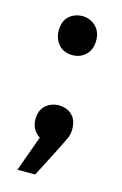

<svg xmlns="http://www.w3.org/2000/svg" viewBox="-90 -462 396 621"><g transform="rotate(15 108.0 -152.0)"><path d="M92.5 115.5H33L76 -3.5Q47 -23 47 -56.5Q47 -89 66 -104.8Q85 -120.5 109 -120.5Q124.5 -120.5 138.5 -114.2Q152.5 -108 161.5 -93.8Q170.5 -79.5 170.5 -56.5Q170.5 -37.5 162.5 -22.5Q146.5 12 92.5 115.5ZM108.5 -288.5Q78.5 -288.5 62 -307.8Q45.5 -327 45.5 -354Q45.5 -386.5 64 -402.8Q82.5 -419 108.5 -419Q123.5 -419 138 -411.8Q152.5 -404.5 161.8 -390Q171 -375.5 171 -354Q171 -323.5 153 -306Q135 -288.5 108.5 -288.5Z"/></g></svg>

Font: Argentum Novus Medium
Style: Regular
Weight: 500
Designer: Julieta Ulanovsky (font) & Cristiano Sobral (main changes)
Foundry: Julieta Ulanovsky (font) & Cristiano Sobral (main changes)
Version: Version 3.00;November 27, 2020;FontCreator 13.0.0.2655 64-bi